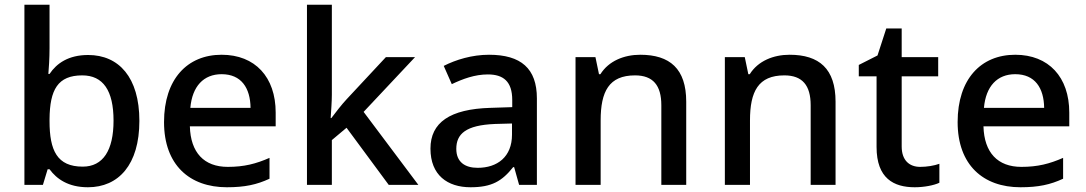

<svg xmlns="http://www.w3.org/2000/svg" viewBox="-20 -780 4580 810"><path d="M189 -577V-760H83V0H161L181 -66H189C219 -25 268 10 351 10C480 10 568 -85 568 -270C568 -454 481 -548 352 -548C269 -548 219 -513 189 -468H184C186 -490 189 -534 189 -577ZM327 -462C415 -462 459 -398 459 -271C459 -146 415 -77 329 -77C221 -77 189 -145 189 -269V-277C190 -402 224 -462 327 -462Z M915 -549C770 -549 672 -446 672 -265C672 -84 780 10 937 10C1013 10 1063 -1 1117 -26V-114C1060 -89 1010 -76 941 -76C841 -76 784 -136 781 -247H1143V-305C1143 -455 1056 -549 915 -549ZM915 -467C998 -467 1036 -409 1037 -325H783C791 -416 839 -467 915 -467Z M1380 -380V-760H1275V0H1380V-189L1442 -241L1620 0H1745L1514 -308L1731 -539H1608L1443 -362C1423 -341 1393 -302 1378 -282H1375C1377 -312 1380 -353 1380 -380Z M2043 -549C1971 -549 1903 -528 1852 -502L1886 -425C1932 -447 1983 -466 2038 -466C2103 -466 2141 -437 2141 -358V-328L2049 -325C1878 -320 1796 -263 1796 -153C1796 -41 1868 10 1965 10C2055 10 2098 -16 2145 -75H2149L2170 0H2245V-365C2245 -491 2178 -549 2043 -549ZM2068 -257 2140 -259V-212C2140 -118 2078 -72 1995 -72C1942 -72 1905 -96 1905 -152C1905 -215 1945 -252 2068 -257Z M2681 -549C2613 -549 2548 -523 2513 -467H2507L2492 -539H2408V0H2514V-272C2514 -394 2549 -462 2659 -462C2735 -462 2770 -420 2770 -336V0H2875V-351C2875 -490 2806 -549 2681 -549Z M3311 -549C3243 -549 3178 -523 3143 -467H3137L3122 -539H3038V0H3144V-272C3144 -394 3179 -462 3289 -462C3365 -462 3400 -420 3400 -336V0H3505V-351C3505 -490 3436 -549 3311 -549Z M3862 -76C3816 -76 3784 -104 3784 -162V-458H3938V-539H3784V-660H3719L3682 -546L3603 -506V-458H3678V-160C3678 -27 3751 10 3839 10C3878 10 3920 2 3943 -9V-89C3921 -81 3890 -76 3862 -76Z M4263 -549C4118 -549 4020 -446 4020 -265C4020 -84 4128 10 4285 10C4361 10 4411 -1 4465 -26V-114C4408 -89 4358 -76 4289 -76C4189 -76 4132 -136 4129 -247H4491V-305C4491 -455 4404 -549 4263 -549ZM4263 -467C4346 -467 4384 -409 4385 -325H4131C4139 -416 4187 -467 4263 -467Z"/></svg>

Font: Noto Sans Hanifi Rohingya Medium
Style: Regular
Weight: 500
Designer: Monotype Design Team and DaltonMaag
Foundry: Google LLC
Version: Version 2.102